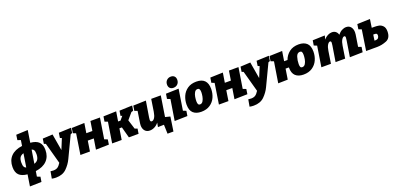

<svg xmlns="http://www.w3.org/2000/svg" viewBox="23 -2098 7531 3633"><g transform="rotate(-20 3788.0 -282.0)"><path d="M401 -2 384 103 447 127 431 227 197 233 233 2Q119 -9 65.5 -62.5Q12 -116 12 -223Q12 -356 90 -437.5Q168 -519 319 -539L336 -651L273 -672L288 -775L523 -785L485 -542Q601 -532 655 -477.5Q709 -423 709 -317Q709 -185 630 -103.5Q551 -22 401 -2ZM465 -411 422 -141Q479 -160 501 -200Q523 -240 523 -300Q523 -356 508.5 -380.5Q494 -405 465 -411ZM254 -129 297 -400Q239 -382 218.5 -344Q198 -306 198 -246Q198 -188 212 -162Q226 -136 254 -129Z M1308 -545 1293 -445 1259 -431 1056 -5Q1012 89 933 167Q854 245 719 245Q678 245 636 236L661 96Q698 101 719 101Q771 101 804.5 79Q838 57 872 2L756 -421L720 -435L735 -535L935 -545L992 -211L1078 -421L1043 -435L1058 -535Z M1696 -540H1888L1822 -125L1886 -100L1871 0L1609 6L1643 -208H1522L1490 0H1298L1362 -414L1304 -436L1320 -536L1575 -544L1544 -349H1666Z M2522 -445 2483 -434 2374 -306 2433 -118 2485 -100 2469 0H2274L2214 -222H2164L2129 0H1937L2003 -414L1942 -437L1958 -537L2216 -545L2185 -352H2234L2296 -426L2264 -435L2280 -535L2538 -545Z M3048 -127 3147 -102 3104 185H2985L2979 3L2857 6L2873 -79Q2837 -33 2790 -9Q2743 15 2695 15Q2631 15 2595.5 -26.5Q2560 -68 2560 -135Q2560 -155 2563 -176L2600 -414L2542 -436L2558 -536L2814 -544L2762 -225Q2757 -197 2757 -177Q2757 -158 2763.5 -147.5Q2770 -137 2786 -137Q2818 -137 2844 -177Q2870 -217 2882 -294L2920 -540H3113Z M3216 -536 3473 -544 3407 -124 3468 -100 3452 0 3194 6 3261 -413 3200 -436ZM3293 -689Q3293 -742 3326.5 -775.5Q3360 -809 3411 -809Q3455 -809 3481 -783.5Q3507 -758 3507 -712Q3507 -659 3474 -625.5Q3441 -592 3389 -592Q3344 -592 3318.5 -618Q3293 -644 3293 -689Z M4051 -331Q4051 -241 4016 -162Q3981 -83 3908.5 -34Q3836 15 3730 15Q3627 15 3569 -38Q3511 -91 3511 -207Q3511 -297 3546 -376.5Q3581 -456 3653 -505.5Q3725 -555 3831 -555Q4051 -555 4051 -331ZM3707 -205Q3707 -166 3717.5 -145.5Q3728 -125 3755 -125Q3792 -125 3814.5 -162.5Q3837 -200 3846 -248.5Q3855 -297 3855 -336Q3855 -374 3843.5 -394.5Q3832 -415 3805 -415Q3767 -415 3745 -378Q3723 -341 3715 -292.5Q3707 -244 3707 -205Z M4485 -540H4677L4611 -125L4675 -100L4660 0L4398 6L4432 -208H4311L4279 0H4087L4151 -414L4093 -436L4109 -536L4364 -544L4333 -349H4455Z M5290 -545 5275 -445 5241 -431 5038 -5Q4994 89 4915 167Q4836 245 4701 245Q4660 245 4618 236L4643 96Q4680 101 4701 101Q4753 101 4786.5 79Q4820 57 4854 2L4738 -421L4702 -435L4717 -535L4917 -545L4974 -211L5060 -421L5025 -435L5040 -535Z M6111 -332Q6111 -242 6075.5 -162.5Q6040 -83 5967.5 -34Q5895 15 5790 15Q5686 15 5628.5 -38Q5571 -91 5571 -207V-208H5505L5472 2L5279 6L5346 -413L5285 -436L5301 -536L5558 -544L5527 -349H5595Q5628 -441 5703 -498Q5778 -555 5892 -555Q5995 -555 6053 -502Q6111 -449 6111 -332ZM5915 -336Q5915 -377 5904.5 -396Q5894 -415 5868 -415Q5811 -415 5789 -345.5Q5767 -276 5767 -203Q5767 -162 5777 -143.5Q5787 -125 5812 -125Q5852 -125 5875 -162.5Q5898 -200 5906.5 -248.5Q5915 -297 5915 -336Z M6935 -126 6997 -103 6981 0 6722 6 6773 -315Q6779 -355 6779 -370Q6779 -403 6756 -403Q6729 -403 6703.5 -361.5Q6678 -320 6667 -246L6629 0H6436L6487 -315Q6493 -355 6493 -370Q6493 -403 6470 -403Q6443 -403 6417.5 -361.5Q6392 -320 6381 -246L6343 0H6150L6215 -413L6155 -436L6171 -536L6417 -544L6398 -468Q6433 -511 6476.5 -533Q6520 -555 6562 -555Q6608 -555 6638.5 -530Q6669 -505 6680 -462Q6716 -508 6760 -531.5Q6804 -555 6848 -555Q6908 -555 6941.5 -513.5Q6975 -472 6975 -405Q6975 -385 6972 -362Z M7358 -376Q7405 -376 7446.5 -367.5Q7488 -359 7523 -322.5Q7558 -286 7558 -212Q7558 -77 7463 -38.5Q7368 0 7272 0H7051L7114 -413L7053 -436L7069 -536L7326 -544L7301 -376ZM7283 -130Q7328 -130 7345 -151.5Q7362 -173 7362 -202Q7362 -231 7348.5 -238.5Q7335 -246 7310 -246H7284L7267 -130Z"/></g></svg>

Font: Bitter Pro Black
Style: Italic
Weight: 900
Italic angle: -9°
Designer: Sol Matas, and Bitter project Authors
Foundry: Sol Matas
Version: Version 1.010